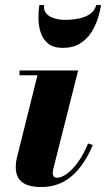

<svg xmlns="http://www.w3.org/2000/svg" viewBox="-20 -744 428 774"><path d="M146.5 10Q94.5 10 69 -9.8Q43.5 -29.5 43.5 -70.5Q43.5 -80 44.5 -88.8Q45.5 -97.5 47 -103.5L131 -440.5H58.5V-460H295L195.5 -65.5Q194.5 -61 193.5 -55.8Q192.5 -50.5 192.5 -46.5Q192.5 -38.5 196.5 -33Q200.5 -27.5 209 -27.5Q228 -27.5 250.5 -44Q273 -60.5 295.2 -91.5Q317.5 -122.5 335 -165.5L354 -159.5Q320 -77.5 268.8 -33.8Q217.5 10 146.5 10ZM233 -551Q194.5 -551 173.2 -569Q152 -587 143.5 -614.5Q135 -642 135 -671.5Q135 -701 138.5 -723.5H158Q155 -703.5 165.8 -690.5Q176.5 -677.5 196.8 -670.8Q217 -664 243 -664Q269 -664 295 -668.8Q321 -673.5 341 -686.2Q361 -699 368 -723.5H387.5Q384 -701 375 -671.5Q366 -642 348.8 -614.5Q331.5 -587 303.2 -569Q275 -551 233 -551Z"/></svg>

Font: Bodoni Moda 11pt ExtraBold
Style: Italic
Weight: 800
Italic angle: -13°
Version: Version 2.004